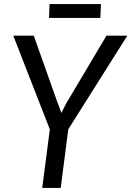

<svg xmlns="http://www.w3.org/2000/svg" viewBox="-20 -922 645 942"><path d="M277.9 0H187.2L224.5 -287.2L45.1 -747H145.6L264.1 -413.2L281.4 -368.2L304 -413.2L502.4 -747H604.6L314.8 -287.2ZM472.2 -833.9H220.5L223.1 -902.2H475.4Z"/></svg>

Font: Merriweather Sans Variable Regular
Style: Italic
Weight: 300
Italic angle: -8°
Designer: Eben Sorkin
Foundry: Eben Sorkin
Version: Version 2.001